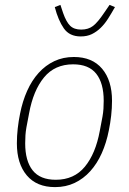

<svg xmlns="http://www.w3.org/2000/svg" viewBox="-20 -753 527 785"><path d="M205 12Q130 12 89.5 -36Q49 -84 49 -167Q49 -197 52.5 -228Q56 -259 62 -288Q72 -339 91 -381.5Q110 -424 138 -455Q166 -486 202 -503Q238 -520 282 -520Q357 -520 397.5 -472Q438 -424 438 -341Q438 -311 434.5 -280Q431 -249 425 -220Q415 -169 396 -126.5Q377 -84 349 -53Q321 -22 285 -5Q249 12 205 12ZM208 -18Q283 -18 327 -71.5Q371 -125 388 -218L399 -276Q402 -293 403 -308.5Q404 -324 404 -341Q404 -413 373.5 -451.5Q343 -490 279 -490Q204 -490 160 -436.5Q116 -383 99 -290L88 -232Q85 -215 84 -199.5Q83 -184 83 -167Q83 -95 113.5 -56.5Q144 -18 208 -18ZM310 -604Q264 -604 241 -637Q218 -670 204 -724L227 -733L238 -700Q251 -663 267 -647.5Q283 -632 312 -632Q341 -632 360.5 -647Q380 -662 406 -701L428 -733L450 -724Q436 -699 422 -677Q408 -655 391.5 -639Q375 -623 355.5 -613.5Q336 -604 310 -604Z"/></svg>

Font: IBM Plex Sans Cond ExtLt
Style: Italic
Weight: 200
Width: 3
Italic angle: -11°
Designer: Mike Abbink, Paul van der Laan, Pieter van Rosmalen
Foundry: Bold Monday
Version: Version 1.3